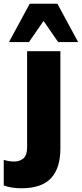

<svg xmlns="http://www.w3.org/2000/svg" viewBox="-89 -782 438 1027"><path d="M25 225Q0 225 -23.5 221.5Q-47 218 -69 210V73Q-42 82 -12 82Q16 82 36 65.5Q56 49 56 6V-508H234V12Q234 117 184 171Q134 225 25 225ZM-41 -557 70 -762H218L329 -557H222L144 -670L66 -557Z"/></svg>

Font: Mulish Black
Style: Regular
Weight: 900
Designer: Vernon Adams
Foundry: Vernon Adams
Version: Version 3.603; ttfautohint (v1.8.3)